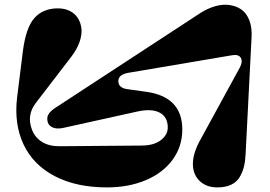

<svg xmlns="http://www.w3.org/2000/svg" viewBox="-20 -796 1170 831"><path d="M54.2 -376 79.1 -575.2Q92.3 -677.2 129.4 -718.5Q166.5 -759.8 231 -759.8Q259.3 -759.8 281.7 -748.8Q304.2 -737.8 316.9 -717.8Q329.6 -697.8 332.5 -672.1Q335.4 -646.5 324.2 -614.3Q313 -582 288.1 -549.8L134.8 -350.1Q93.8 -296.4 119.1 -232.9Q132.3 -199.7 162.8 -181.2Q193.4 -162.6 238.8 -163.1L594.2 -166Q646.5 -166.5 676.3 -189.5Q706.1 -212.4 706.1 -244.1Q706.1 -290 670.9 -308.6Q635.7 -327.1 573.2 -313L252.9 -242.2Q226.6 -236.8 209.2 -243.9Q191.9 -251 187 -266.1Q181.2 -285.2 189 -299.8Q196.8 -314.5 219.2 -329.1L848.1 -740.2Q878.9 -759.8 911.1 -769Q943.4 -778.3 972.4 -774.4Q1001.5 -770.5 1023.9 -755.4Q1046.4 -740.2 1058.8 -709Q1071.3 -677.7 1068.8 -634.8L1043 -128.9Q1041.5 -98.1 1035.9 -75Q1030.3 -51.8 1017.6 -30Q1004.9 -8.3 980.5 3.4Q956.1 15.1 920.9 15.1Q874 15.1 845.2 -11.7Q816.4 -38.6 814.9 -82.3Q813.5 -126 841.8 -181.2L1017.1 -502Q1031.7 -528.3 1022.7 -544.9Q1013.7 -561.5 985.8 -557.1L536.1 -481Q492.2 -473.6 492.2 -444.8Q492.2 -415.5 530.8 -410.2L611.8 -398.9Q769 -377.4 769 -235.8Q769 -162.1 727.1 -104.7Q685.1 -47.4 610.8 -16.1Q536.6 15.1 442.9 15.1Q310.1 15.1 216.8 -33.7Q123.5 -82.5 81.8 -171.1Q40 -259.8 54.2 -376Z"/></svg>

Font: Pilowlava
Style: Regular
Weight: 400
Designer: Anton Moglia, Jérémy Landes, Maksym Kobuzan (Cyrillic), Velvetyne Type Foundry
Foundry: Anton Moglia, Jérémy Landes, Velvetyne Type Foundry
Version: Version 1.001;hotconv 1.0.109;makeotfexe 2.5.65596